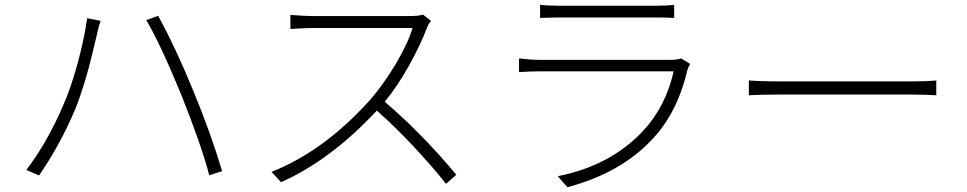

<svg xmlns="http://www.w3.org/2000/svg" viewBox="-20 -751 4040 802"><path d="M243 -309Q276 -382 304.5 -487.5Q333 -593 344 -675L400 -664Q390 -633 385 -607Q384 -602 376.5 -572Q369 -542 364.5 -522Q360 -502 350.5 -467Q341 -432 332.5 -404.5Q324 -377 313 -345Q302 -313 291 -287Q228 -141 143 -18L90 -41Q178 -157 243 -309ZM736 -358Q650 -567 591 -667L641 -685Q717 -544 786 -375Q859 -199 908 -36L854 -19Q823 -140 736 -358Z M1747 -690 1780 -664Q1767 -646 1762 -631Q1734 -558 1686.5 -473.5Q1639 -389 1587 -326Q1743 -193 1886 -21L1843 17Q1789 -52 1709.5 -137Q1630 -222 1554 -289Q1361 -82 1154 10L1114 -33Q1334 -120 1527 -335Q1581 -397 1632.5 -483Q1684 -569 1703 -634H1284Q1270 -634 1248 -633Q1226 -632 1210 -631Q1194 -630 1193 -630V-689Q1195 -689 1211.5 -687.5Q1228 -686 1249 -685Q1270 -684 1284 -684H1689Q1728 -684 1747 -690Z M2825 -507 2863 -484Q2855 -470 2852 -461Q2811 -284 2708 -173Q2576 -29 2350 31L2310 -15Q2530 -59 2665 -203Q2760 -304 2794 -453H2234Q2196 -453 2148 -450V-507Q2196 -501 2234 -501H2780Q2810 -501 2825 -507ZM2236 -676V-731Q2269 -727 2317 -727H2716Q2767 -727 2796 -731V-676Q2774 -678 2715 -678H2317Q2288 -678 2236 -676Z M3108 -353V-415Q3160 -411 3235 -411H3789Q3851 -411 3891 -415V-353Q3837 -356 3790 -356H3235Q3148 -356 3108 -353Z"/></svg>

Font: Noto Sans Korean Light
Style: Regular
Weight: 300
Designer: Ryoko NISHIZUKA  (kana & ideographs); Paul D. Hunt (Latin, Greek & Cyrillic); Wenlong ZHANG  (bopomofo); Sandoll Communi
Foundry: Adobe Systems Incorporated
Version: Version 1.000;PS 1;hotconv 1.0.78;makeotf.lib2.5.61930